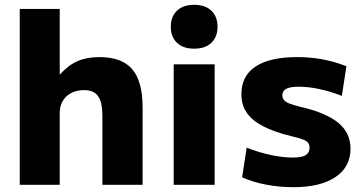

<svg xmlns="http://www.w3.org/2000/svg" viewBox="-20 -767 1506 797"><path d="M62 0V-730H228V-459H230Q264 -497 302.5 -513.5Q341 -530 393 -530Q486 -530 529 -479.5Q572 -429 572 -320V0H405V-287Q405 -343 387 -368Q369 -393 329 -393Q300 -393 277 -381.5Q254 -370 241.5 -349.5Q229 -329 228 -303V0Z M701 0V-500H871V0ZM786 -565Q740 -565 714.5 -589.5Q689 -614 689 -656Q689 -698 714.5 -722.5Q740 -747 786 -747Q832 -747 857.5 -722.5Q883 -698 883 -656Q883 -614 857.5 -589.5Q832 -565 786 -565Z M1198 10Q1140 10 1084.5 -0.5Q1029 -11 985 -31L1004 -154Q1055 -134 1104.5 -123.5Q1154 -113 1196 -113Q1233 -113 1249 -123Q1265 -133 1265 -154Q1265 -166 1259 -174Q1253 -182 1237.5 -188Q1222 -194 1192 -201Q1118 -219 1072 -243Q1026 -267 1004 -299.5Q982 -332 982 -376Q982 -452 1041 -491Q1100 -530 1214 -530Q1267 -530 1317 -521Q1367 -512 1418 -492L1399 -369Q1350 -388 1305 -397.5Q1260 -407 1220 -407Q1185 -407 1168.5 -398.5Q1152 -390 1152 -371Q1152 -360 1159 -351.5Q1166 -343 1182 -337Q1198 -331 1225 -324Q1279 -312 1319 -295Q1359 -278 1384.5 -257Q1410 -236 1422.5 -209Q1435 -182 1435 -150Q1435 -74 1372.5 -32Q1310 10 1198 10Z"/></svg>

Font: M PLUS 2 ExtraBold
Style: Regular
Weight: 800
Version: Version 1.001